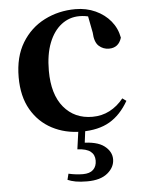

<svg xmlns="http://www.w3.org/2000/svg" viewBox="-55 -597 676 890"><g transform="rotate(-5 282.5 -152.0)"><path d="M308 16Q233 16 172 -16Q111 -48 75.5 -109.5Q40 -171 40 -260Q40 -355 79.5 -420Q119 -485 185 -518.5Q251 -552 329 -552Q380 -552 422.5 -532.5Q465 -513 492.5 -479.5Q520 -446 528 -402Q514 -356 469 -356Q442 -356 422 -374Q402 -392 400 -437L382 -530L450 -486Q421 -503 396 -510.5Q371 -518 345 -518Q298 -518 261 -489.5Q224 -461 203 -407.5Q182 -354 182 -278Q182 -168 232 -108Q282 -48 365 -48Q409 -48 445.5 -67Q482 -86 510 -121L528 -108Q492 -45 440 -14.5Q388 16 308 16ZM282 96 296 -4H328L317 82L301 68Q375 68 409 94Q443 120 443 156Q443 193 410 220.5Q377 248 315 248Q283 248 261.5 244Q240 240 224 233L231 205Q248 209 265.5 211Q283 213 298 213Q330 213 346 197.5Q362 182 362 155Q362 128 343 113Q324 98 282 96Z"/></g></svg>

Font: Noto Serif TC ExtraLight
Style: Bold
Weight: 700
Version: Version 2.002-H1;hotconv 1.1.0;makeotfexe 2.6.0